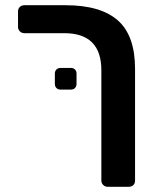

<svg xmlns="http://www.w3.org/2000/svg" viewBox="-20 -591 599 735"><path d="M49 0ZM226 -464H73Q63 -464 56 -471Q49 -478 49 -488V-547Q49 -558 56 -564.5Q63 -571 73 -571H231Q365 -571 431 -513Q497 -455 497 -327V100Q497 111 490.5 117.5Q484 124 473 124H392Q382 124 375 117Q368 110 368 100V-322Q368 -464 226 -464ZM190 -270V-309Q190 -319 196 -325Q202 -331 212 -331H251Q261 -331 267 -325Q273 -319 273 -309V-270Q273 -260 267 -254Q261 -248 251 -248H212Q202 -248 196 -254Q190 -260 190 -270Z"/></svg>

Font: Hezaedrus Medium
Style: Regular
Weight: 500
Designer: Hubert & Fischer
Foundry: Hubert & Fischer
Version: Version 1.10;September 3, 2019;FontCreator 11.5.0.2425 64-bi